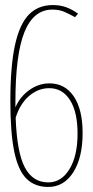

<svg xmlns="http://www.w3.org/2000/svg" viewBox="-20 -730 368 760"><path d="M171 10Q118 10 85 -22.5Q52 -55 36.5 -129.5Q21 -204 21 -329Q21 -469 39.5 -552.5Q58 -636 95 -673Q132 -710 189 -710Q218 -710 241.5 -701.5Q265 -693 289 -676L277 -662Q254 -675 234 -683.5Q214 -692 187 -692Q113 -692 77 -603.5Q41 -515 41 -326Q41 -315 41 -305Q59 -347 96 -373.5Q133 -400 176 -400Q237 -400 272 -348.5Q307 -297 307 -203Q307 -106 270 -48Q233 10 171 10ZM175 -381Q131 -381 95 -350Q59 -319 42 -264Q47 -126 78.5 -67Q110 -8 171 -8Q223 -8 255 -60.5Q287 -113 287 -201Q287 -287 257 -334Q227 -381 175 -381Z"/></svg>

Font: Georama Condensed Thin
Style: Regular
Weight: 100
Width: 3
Designer: Jean-Baptiste Levee
Foundry: Production Type
Version: Version 1.000